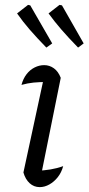

<svg xmlns="http://www.w3.org/2000/svg" viewBox="-20 -760 363 787"><path d="M145 -25 130 -60Q160 -61 187 -65.5Q214 -70 239 -79Q232 -53 217 -34Q202 -15 182.5 -4Q163 7 143 7Q119 7 101.5 -9Q84 -25 76 -53L164 -461L177 -424Q142 -424 117.5 -421.5Q93 -419 68 -412Q75 -438 89 -456Q103 -474 122 -483.5Q141 -493 161 -493Q183 -493 201 -480Q219 -467 229 -441ZM170 -565Q130 -606 101.5 -639Q73 -672 50 -705L95 -740L104 -738L194 -582ZM300 -565Q260 -606 231.5 -639Q203 -672 179 -705L224 -740L234 -738L323 -582Z"/></svg>

Font: Piazzolla Thin
Style: Italic
Weight: 400
Italic angle: -11.3°
Version: Version 2.005